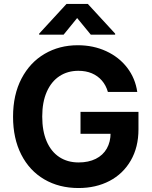

<svg xmlns="http://www.w3.org/2000/svg" viewBox="-20 -947 773 977"><path d="M378.6 -586.7Q324 -586.7 282.6 -559.5Q241.2 -532.3 218 -479.9Q194.9 -427.5 194.9 -354.1Q194.9 -280.1 217.5 -227.7Q240.1 -175.3 281.8 -147.8Q323.6 -120.4 380 -120.4Q430.6 -120.4 467.4 -138.8Q504.2 -157.2 523.5 -191.2Q542.8 -225.3 542.8 -270.6L573 -266.3H389.7V-377.7H684.6V-288.8Q684.6 -197.9 645.5 -130.3Q606.5 -62.6 537.5 -26.4Q468.4 9.8 379.5 9.8Q280.8 9.8 205.3 -34.4Q129.9 -78.5 88.1 -160.6Q46.4 -242.6 46.4 -353Q46.4 -465 89.5 -547.3Q132.6 -629.6 207.4 -673.2Q282.1 -716.8 375.8 -716.8Q455 -716.8 520.4 -686.6Q585.8 -656.4 627.2 -602.5Q668.5 -548.6 678.5 -479.1H529Q519.4 -512.9 498.5 -537Q477.6 -561 447.5 -573.9Q417.3 -586.7 378.6 -586.7ZM372.6 -855.2 303.6 -770.5H179.3V-775.8L318.5 -927.1H426.8L566 -775.8V-770.5H442.1Z"/></svg>

Font: Pretendard Std Variable
Style: Regular
Weight: 400
Designer: Base glyphs from Inter by Rasmus Andersson; Hangeul glyphs from Noto Sans CJK(Source Han Sans) by Jang Soo-young and Kan
Foundry: Kil Hyung-jin
Version: Version 1.309;Glyphs 3.2 (3225)